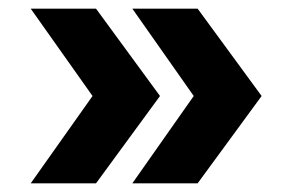

<svg xmlns="http://www.w3.org/2000/svg" viewBox="-20 -520 672 444"><path d="M350 -298H194L51 -500H202ZM202 -96H51L194 -298H350ZM585 -298H428L286 -500H437ZM437 -96H286L428 -298H585Z"/></svg>

Font: Figtree
Style: Bold
Weight: 700
Designer: Erik Kennedy
Foundry: Erik Kennedy
Version: Version 2.001;gftools[0.9.30]